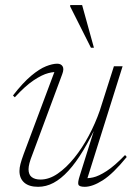

<svg xmlns="http://www.w3.org/2000/svg" viewBox="-20 -710 520 740"><path d="M287.5 -33 351.5 -237 360 -243Q329.5 -178 300.8 -130.2Q272 -82.5 243.5 -51.5Q215 -20.5 186.2 -5.2Q157.5 10 127 10Q92 10 73.5 -6.2Q55 -22.5 55 -51Q55 -63 58.8 -77.8Q62.5 -92.5 71.5 -117L194.5 -445.5L206.5 -431.5Q190.5 -434.5 166.2 -428.2Q142 -422 109.8 -400.5Q77.5 -379 37 -335L30 -342Q68.5 -391.5 100.2 -418Q132 -444.5 157.2 -454.5Q182.5 -464.5 200.5 -464.5Q215 -464.5 221.2 -454.5Q227.5 -444.5 220 -424.5L106 -117.5Q97 -95 93.5 -81.2Q90 -67.5 90 -58Q90 -37 102.2 -27.5Q114.5 -18 136 -18Q169.5 -18 202.5 -40.8Q235.5 -63.5 266.2 -101.5Q297 -139.5 322.2 -187Q347.5 -234.5 364.5 -283.5L419 -454.5H452.5L312.5 -9L300 -24Q316.5 -21.5 338.5 -26.2Q360.5 -31 391 -50.8Q421.5 -70.5 462 -112.5L468.5 -105Q416 -40.5 376.2 -15.2Q336.5 10 306.5 10Q285.5 10 282.2 1.5Q279 -7 287.5 -33ZM342 -526H330.5L250.5 -685V-690.5H296.5Z"/></svg>

Font: Newsreader 36pt ExtraLight
Style: Italic
Weight: 250
Italic angle: -17°
Designer: Hugues Gentile
Foundry: Production Type
Version: Version 1.003